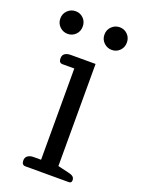

<svg xmlns="http://www.w3.org/2000/svg" viewBox="-130 -722 572 781"><g transform="rotate(20 156.5 -331.5)"><path d="M10 -614Q10 -635 24.5 -649Q39 -663 59 -663Q79 -663 93 -649Q107 -635 107 -614Q107 -593 93 -579Q79 -565 59 -565Q39 -565 24.5 -579Q10 -593 10 -614ZM201 -614Q201 -635 215.5 -649Q230 -663 250 -663Q270 -663 284 -649Q298 -635 298 -614Q298 -593 284 -579Q270 -565 250 -565Q230 -565 215.5 -579Q201 -593 201 -614ZM66 -20Q66 -33 75.5 -40Q85 -47 101 -47H133V-442H82Q66 -442 66 -462Q66 -476 75.5 -482.5Q85 -489 101 -489H208V-47L255 -36Q269 -33 275.5 -27.5Q282 -22 282 -12Q282 0 270 0H82Q66 0 66 -20Z"/></g></svg>

Font: Maitree
Style: Regular
Weight: 400
Designer: CadsonDemak Team
Foundry: CadsonDemak
Version: Version 1.001